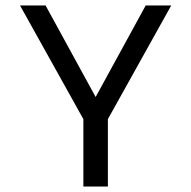

<svg xmlns="http://www.w3.org/2000/svg" viewBox="-20 -678 695 698"><path d="M372.2 0V-244.9L602.5 -658.1H509.7L327.7 -325.4L145.7 -658.1H52.8L283.1 -244.9V0Z"/></svg>

Font: Arad
Style: Regular
Weight: 400
Designer: Mohammad Darvishi
Version: Version 1.010;September 21, 2024;FontCreator 15.0.0.2992 64-